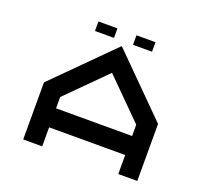

<svg xmlns="http://www.w3.org/2000/svg" viewBox="-140 -1015 1280 1186"><g transform="rotate(20 500.0 -422.0)"><path d="M875 0H750V-125H250V0H125V-375L500 -750L875 -375ZM687.5 -781.2H562.5V-843.8H687.5ZM750 -250V-324.2L500 -574.2L250 -324.2V-250ZM437.5 -781.2H312.5V-843.8H437.5Z"/></g></svg>

Font: Xanmono
Style: Regular
Weight: 400
Designer: GGBotNet
Foundry: GGBotNet
Version: 1.00